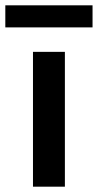

<svg xmlns="http://www.w3.org/2000/svg" viewBox="-54 -702 368 722"><path d="M70 0V-507H190V0ZM294 -599H-34V-682H294Z"/></svg>

Font: Hind Semibold
Style: Regular
Weight: 600
Designer: Manushi Parikh, Satya Rajpurohit
Foundry: Indian Type Foundry
Version: Version 1.201;PS 1.0;hotconv 1.0.78;makeotf.lib2.5.61930; tt